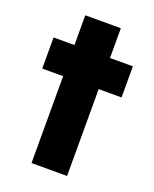

<svg xmlns="http://www.w3.org/2000/svg" viewBox="-127 -738 651 812"><g transform="rotate(20 198.0 -332.5)"><path d="M115 0V-391H21V-531H115V-665H275V-531H378V-391H275V0Z"/></g></svg>

Font: Our Lexend
Style: Bold
Weight: 700
Designer: Bonnie Shaver-Troup, Thomas Jockin
Foundry: Lexend
Version: Version 1.007